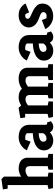

<svg xmlns="http://www.w3.org/2000/svg" viewBox="962 -1740 781 2746"><g transform="rotate(-90 1353.0 -366.5)"><path d="M35 0 23 -64 80 -77V-648H28L18 -716L166 -737L201 -700V-455Q220 -469 252 -480Q284 -491 317 -491Q359 -491 394 -477Q429 -463 450 -434Q471 -405 471 -359V-76L526 -64L525 0H300V-64L350 -75V-331Q350 -363 333.5 -378Q317 -393 288 -393Q259 -393 233.5 -378.5Q208 -364 201 -356V-75L258 -64L257 0Z M721 4Q675 4 642.5 -13.5Q610 -31 593 -61.5Q576 -92 576 -129Q576 -173 598.5 -203Q621 -233 657.5 -251.5Q694 -270 737 -278.5Q780 -287 821 -288V-367Q821 -378 805.5 -387.5Q790 -397 756 -397Q748 -397 740 -396.5Q732 -396 727 -394L701 -320L577 -374Q598 -421 649 -456Q700 -491 770 -491Q813 -491 852 -476Q891 -461 916.5 -426Q942 -391 942 -330V-105Q942 -92 947.5 -87.5Q953 -83 960 -83Q965 -83 969.5 -84Q974 -85 975 -85L993 -29Q986 -23 965 -9.5Q944 4 913 4Q883 4 863.5 -9Q844 -22 833 -44Q813 -24 784.5 -10Q756 4 721 4ZM745 -92Q773 -92 793.5 -107.5Q814 -123 821 -139V-204Q802 -203 781 -200Q760 -197 741.5 -190Q723 -183 711.5 -170.5Q700 -158 700 -138Q700 -121 711 -106.5Q722 -92 745 -92Z M1053 0 1040 -63 1098 -77V-398H1047L1036 -466L1184 -492L1219 -455Q1238 -469 1270 -480Q1302 -491 1335 -491Q1373 -491 1405 -479.5Q1437 -468 1458 -444Q1482 -462 1506.5 -472Q1531 -482 1556 -486.5Q1581 -491 1607 -491Q1648 -491 1682.5 -477Q1717 -463 1737.5 -434Q1758 -405 1758 -359V-76L1809 -64L1808 0H1581V-63L1637 -75V-331Q1637 -363 1620.5 -378Q1604 -393 1575 -393Q1546 -393 1520.5 -378.5Q1495 -364 1488 -356V-74L1541 -64L1540 0H1320V-64L1368 -75V-331Q1368 -363 1351.5 -378Q1335 -393 1306 -393Q1277 -393 1251.5 -378.5Q1226 -364 1219 -356V-75L1276 -63L1275 0Z M2005 4Q1959 4 1926.5 -13.5Q1894 -31 1877 -61.5Q1860 -92 1860 -129Q1860 -173 1882.5 -203Q1905 -233 1941.5 -251.5Q1978 -270 2021 -278.5Q2064 -287 2105 -288V-367Q2105 -378 2089.5 -387.5Q2074 -397 2040 -397Q2032 -397 2024 -396.5Q2016 -396 2011 -394L1985 -320L1861 -374Q1882 -421 1933 -456Q1984 -491 2054 -491Q2097 -491 2136 -476Q2175 -461 2200.5 -426Q2226 -391 2226 -330V-105Q2226 -92 2231.5 -87.5Q2237 -83 2244 -83Q2249 -83 2253.5 -84Q2258 -85 2259 -85L2277 -29Q2270 -23 2249 -9.5Q2228 4 2197 4Q2167 4 2147.5 -9Q2128 -22 2117 -44Q2097 -24 2068.5 -10Q2040 4 2005 4ZM2029 -92Q2057 -92 2077.5 -107.5Q2098 -123 2105 -139V-204Q2086 -203 2065 -200Q2044 -197 2025.5 -190Q2007 -183 1995.5 -170.5Q1984 -158 1984 -138Q1984 -121 1995 -106.5Q2006 -92 2029 -92Z M2497 3Q2450 3 2411.5 -14Q2373 -31 2347.5 -57.5Q2322 -84 2311 -110L2439 -159L2465 -94Q2471 -93 2481.5 -92Q2492 -91 2503 -91Q2513 -91 2524.5 -95.5Q2536 -100 2544.5 -110Q2553 -120 2553 -137Q2553 -158 2535.5 -169.5Q2518 -181 2496 -188Q2474 -195 2460 -202Q2390 -230 2362 -266.5Q2334 -303 2334 -346Q2334 -386 2357 -419Q2380 -452 2419 -471.5Q2458 -491 2507 -491Q2556 -491 2590 -475Q2624 -459 2645.5 -436Q2667 -413 2677 -392L2550 -341L2526 -392Q2526 -392 2519.5 -394.5Q2513 -397 2502 -397Q2487 -397 2477.5 -392.5Q2468 -388 2463 -379.5Q2458 -371 2458 -359Q2458 -343 2476.5 -331Q2495 -319 2523.5 -307.5Q2552 -296 2581 -280Q2618 -261 2646.5 -230.5Q2675 -200 2675 -150Q2675 -101 2650 -66.5Q2625 -32 2584.5 -14.5Q2544 3 2497 3Z"/></g></svg>

Font: Kreon Light
Style: Regular
Weight: 300
Designer: Julia Petretta
Foundry: Julia Petretta and Eli Heuer
Version: Version 2.002